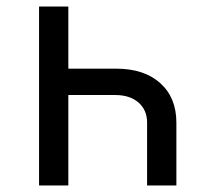

<svg xmlns="http://www.w3.org/2000/svg" viewBox="-20 -570 640 590"><path d="M190 -550V-359H337Q423 -359 472.5 -314.5Q522 -270 522 -193V0H432V-193Q432 -232 405.5 -255Q379 -278 334 -278H190V0H100V-550Z"/></svg>

Font: JetBrains Mono NL
Style: Regular
Weight: 400
Monospace: yes
Designer: Philipp Nurullin, Konstantin Bulenkov
Foundry: JetBrains
Version: Version 2.305; ttfautohint (v1.8.4.7-5d5b)